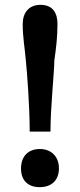

<svg xmlns="http://www.w3.org/2000/svg" viewBox="-20 -750 331 795"><path d="M189 -205C189 -307 205 -453 205 -500C212 -549 218 -595 218 -651C218 -694 200 -730 148 -730C99 -730 74 -697 74 -650C74 -595 83 -549 87 -500C92 -453 103 -307 103 -205ZM224 -53C224 -101 193 -133 145 -133C97 -133 67 -103 67 -52C67 -3 96 25 144 25C195 25 224 -5 224 -53Z"/></svg>

Font: Domine
Style: Bold
Weight: 700
Designer: Pablo Impallari, Rodrigo Fuenzalida, Brenda Gallo
Foundry: Pablo Impallari, Rodrigo Fuenzalida, Brenda Gallo
Version: Version 2.000